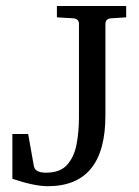

<svg xmlns="http://www.w3.org/2000/svg" viewBox="-20 -644 477 659"><path d="M413.1 -584.5 360.8 -581.1Q341.8 -579.6 341.8 -561.5V-247.1Q341.8 -4.9 144 -4.9Q98.1 -4.9 22.5 -30.3V-184.1H76.7L96.2 -74.2Q100.1 -51.3 137.7 -51.3Q186.5 -51.3 210.7 -78.6Q234.9 -106 242.9 -149.4Q251 -192.9 251 -241.2V-561.5Q251 -579.6 231.9 -581.1L175.3 -584.5V-623.5H413.1Z"/></svg>

Font: Annapurna SIL
Style: Regular
Weight: 400
Designer: Peter Martin, Annie Olsen
Foundry: SIL International
Version: Version 2.000